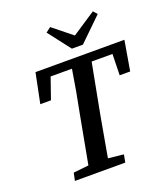

<svg xmlns="http://www.w3.org/2000/svg" viewBox="-156 -989 965 1100"><g transform="rotate(-20 326.5 -439.0)"><path d="M74 -481 111 -663H653L622 -481H558L561 -610H434L377 -310Q366 -247 354.5 -184Q343 -121 332 -57L426 -47L417 0H110L120 -47L213 -57L268 -353Q281 -417 292.5 -481.5Q304 -546 314 -610H184L139 -481ZM278 -877 395 -783 539 -878 560 -854 420 -718H353L248 -854Z"/></g></svg>

Font: Source Serif Pro SemiBold
Style: Italic
Weight: 600
Italic angle: -12°
Designer: Frank Grießhammer
Foundry: Adobe Systems Incorporated
Version: Version 3.001;hotconv 1.0.111;makeotfexe 2.5.65597